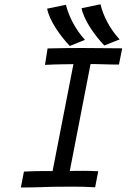

<svg xmlns="http://www.w3.org/2000/svg" viewBox="-20 -855 578 877"><path d="M526.4 -675C484.9 -719.2 451.7 -780.1 439 -835.4L352.5 -817.5C363.3 -761.9 414.6 -691 456.5 -647.2ZM368.2 -672.9C327.1 -717.4 294.4 -778 281.2 -833.2L195.3 -815.4C205.6 -759.8 256.8 -689.2 298.8 -645.1ZM197.3 -633.8 185.5 -558.6C237.8 -561.5 283.2 -561.5 315.4 -562L220.2 -73.7H183.6C155.8 -73.7 131.3 -73.2 89.4 -71.3L75.2 1.5C150.9 1.5 200.7 -2 236.8 -2C265.6 -2 289.6 -2.4 312.5 -2.4C343.3 -2.4 373.5 -2 414.6 0.5L428.7 -72.8C403.8 -74.2 380.9 -74.7 358.9 -74.7C334 -74.7 321.3 -74.2 298.8 -74.2L393.6 -562.5C440.4 -562.5 463.4 -560.1 523.4 -560.1L538.1 -634.3C458.5 -635.3 411.6 -635.7 360.4 -635.7C313.5 -635.7 273.9 -635.7 197.3 -633.8Z"/></svg>

Font: Fantasque Sans Mono
Style: RegItalic
Weight: 400
Italic angle: -11°
Monospace: yes
Designer: Jany Belluz
Version: Version 1.6.3